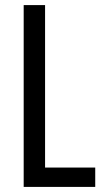

<svg xmlns="http://www.w3.org/2000/svg" viewBox="-20 -734 411 754"><path d="M73 0V-714H157V-76H354V0Z"/></svg>

Font: Noto Sans ExtraCondensed
Style: Regular
Weight: 400
Width: 2
Designer: Monotype Design Team
Foundry: Monotype Imaging Inc.
Version: Version 2.013; ttfautohint (v1.8.4.7-5d5b)